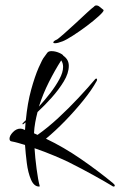

<svg xmlns="http://www.w3.org/2000/svg" viewBox="-20 -644 442 706"><path d="M182 -485Q176 -485 176 -488Q176 -493 190 -499Q196 -503 215.5 -520Q235 -537 258 -558.5Q281 -580 300 -597.5Q319 -615 325 -619Q329 -624 334 -624Q341 -624 347 -618.5Q353 -613 360 -608Q360 -608 360.5 -607.5Q361 -607 361 -606Q361 -601 343 -584.5Q325 -568 299 -548.5Q273 -529 248 -513Q223 -497 210 -492Q192 -485 182 -485ZM124 42Q105 42 94 16.5Q83 -9 78.5 -45Q74 -81 72 -111Q59 -115 46.5 -118.5Q34 -122 23 -124Q15 -125 15 -134Q15 -145 27.5 -158Q40 -171 55 -171L62 -170L72 -166L74 -194L65 -187Q62 -187 62 -189Q62 -189 62.5 -189Q63 -189 63 -190Q65 -192 68 -195.5Q71 -199 75 -202Q81 -265 94.5 -314Q108 -363 122 -395Q136 -427 143 -435Q149 -443 153.5 -449.5Q158 -456 169 -456Q183 -456 197 -450Q211 -444 213 -439Q233 -425 233 -402Q233 -375 214.5 -344.5Q196 -314 169.5 -284.5Q143 -255 118 -232Q113 -213 109.5 -193.5Q106 -174 105 -154L118 -148Q155 -174 194 -210Q233 -246 268.5 -284Q304 -322 330 -353Q332 -355 334 -355Q337 -355 337 -351Q337 -349 336 -347Q318 -314 286.5 -275Q255 -236 219 -199Q183 -162 149 -134Q214 -103 276.5 -60Q339 -17 395 29Q402 35 402 38Q402 42 398 42Q395 42 393 40Q370 26 326 1.5Q282 -23 232 -48Q216 -56 180.5 -71Q145 -86 107 -99Q109 -65 114.5 -23.5Q120 18 126 40Q126 42 124 42ZM123 -252Q145 -276 165 -302Q185 -328 198.5 -353Q212 -378 212 -398Q212 -412 205 -422Q182 -386 160 -342.5Q138 -299 123 -252Z"/></svg>

Font: Comforter
Style: Regular
Weight: 400
Designer: Robert E. Leuschke
Foundry: Robert E. Leuschke
Version: Version 1.013; ttfautohint (v1.8.3)